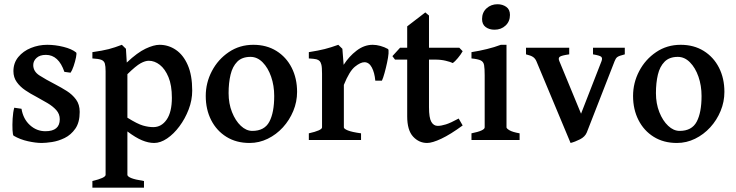

<svg xmlns="http://www.w3.org/2000/svg" viewBox="-20 -652 3425 894"><path d="M351.1 -130.9Q351.1 -82 330.8 -53Q310.5 -23.9 281 -9.5Q251.5 4.9 222.2 9.3Q192.9 13.7 174.3 13.7Q146.5 13.7 110.1 5.6Q73.7 -2.4 43.5 -20Q39.6 -22.5 38.3 -46.1Q37.1 -69.8 38.8 -99.6Q40.5 -129.4 46.4 -150.4L80.1 -145.5Q87.9 -98.1 119.1 -69.6Q150.4 -41 191.4 -41Q258.3 -41 258.3 -96.7Q258.3 -121.1 242.2 -139.2Q226.1 -157.2 200.9 -172.1Q175.8 -187 147.9 -202.1Q122.1 -215.3 97.9 -231.7Q73.7 -248 58.1 -269.8Q42.5 -291.5 42.5 -320.8Q42.5 -358.9 65.2 -386.5Q87.9 -414.1 124 -428.7Q160.2 -443.4 200.2 -443.4Q237.3 -443.4 275.6 -433.8Q314 -424.3 334.5 -407.7Q337.9 -404.8 334 -385.3Q330.1 -365.7 322.8 -344.2Q315.4 -322.8 308.6 -313.5L279.8 -317.4Q252.9 -396.5 193.8 -396.5Q165.5 -396.5 150.1 -382.3Q134.8 -368.2 134.8 -349.1Q134.8 -319.3 163.6 -300.8Q192.4 -282.2 238.8 -258.3Q265.1 -244.6 291 -228.3Q316.9 -211.9 334 -188.7Q351.1 -165.5 351.1 -130.9Z M697.8 13.7Q670.9 13.7 641.1 1.2Q611.3 -11.2 573.2 -40V162.1Q573.2 169.4 590.3 176.8Q607.4 184.1 650.4 190.9V221.7H410.2V190.9Q471.7 176.3 471.7 162.1V-320.3Q471.7 -343.3 468.3 -355.7Q464.8 -368.2 452.1 -373.3Q439.5 -378.4 410.2 -379.9V-409.2Q458 -416 486.3 -423.3Q514.6 -430.7 547.4 -443.4L566.4 -424.8L570.3 -360.8Q620.1 -407.7 658.2 -425.5Q696.3 -443.4 722.7 -443.4Q764.2 -443.4 798.8 -419.9Q833.5 -396.5 854.2 -349.1Q875 -301.8 875 -230Q875 -185.5 858.4 -142.3Q841.8 -99.1 815.4 -63.7Q789.1 -28.3 758.1 -7.3Q727.1 13.7 697.8 13.7ZM672.9 -369.1Q656.2 -369.1 634.8 -357.4Q613.3 -345.7 573.2 -306.6V-104Q620.1 -74.7 645.8 -67.4Q671.4 -60.1 693.8 -60.1Q731.9 -60.1 756.1 -95.2Q780.3 -130.4 780.3 -196.8Q780.3 -254.9 764.4 -293Q748.5 -331.1 724.1 -350.1Q699.7 -369.1 672.9 -369.1Z M1363.3 -224.1Q1363.3 -178.2 1345.7 -135.5Q1328.1 -92.8 1297.4 -59.1Q1266.6 -25.4 1226.6 -5.9Q1186.5 13.7 1142.1 13.7Q1080.1 13.7 1034.2 -14.9Q988.3 -43.5 963.1 -93Q938 -142.6 938 -205.1Q938 -266.6 966.6 -321Q995.1 -375.5 1045.4 -409.4Q1095.7 -443.4 1159.7 -443.4Q1221.2 -443.4 1267.1 -414.8Q1313 -386.2 1338.1 -336.7Q1363.3 -287.1 1363.3 -224.1ZM1256.8 -205.1Q1256.8 -253.4 1242.4 -294.9Q1228 -336.4 1202.9 -361.8Q1177.7 -387.2 1146.5 -387.2Q1106.9 -387.2 1084.7 -364.7Q1062.5 -342.3 1053.5 -304.2Q1044.4 -266.1 1044.4 -218.3Q1044.4 -169.9 1060.3 -129.9Q1076.2 -89.8 1101.3 -66.2Q1126.5 -42.5 1154.8 -42.5Q1211.4 -42.5 1234.1 -85.2Q1256.8 -127.9 1256.8 -205.1Z M1786.6 -423.8Q1790.5 -420.9 1789.1 -402.8Q1787.6 -384.8 1782.2 -359.9Q1776.9 -335 1770.5 -312Q1764.2 -289.1 1758.3 -276.4H1727.5Q1724.1 -314 1711.2 -338.1Q1698.2 -362.3 1676.8 -362.3Q1658.7 -362.3 1632.8 -341.6Q1606.9 -320.8 1581.1 -256.8V-59.1Q1581.1 -52.2 1599.6 -44.7Q1618.2 -37.1 1661.1 -31.2V0H1418V-31.2Q1479.5 -44.9 1479.5 -59.1V-308.6Q1479.5 -339.4 1476.3 -351.1Q1473.1 -362.8 1468.8 -367.2Q1462.9 -373.5 1453.1 -376Q1443.4 -378.4 1418 -379.9V-409.2Q1463.9 -416.5 1491.9 -423.6Q1520 -430.7 1555.2 -443.4L1574.2 -424.8L1580.1 -350.1Q1605 -389.2 1640.4 -416.3Q1675.8 -443.4 1715.3 -443.4Q1732.4 -443.4 1751.2 -438.2Q1770 -433.1 1786.6 -423.8Z M2134.3 -67.9Q2077.1 -25.9 2034.9 -6.1Q1992.7 13.7 1968.8 13.7Q1930.7 13.7 1903.3 -16.1Q1876 -45.9 1876 -110.4V-374.5H1819.3L1807.1 -390.6L1842.8 -429.7H1876V-529.3L1960.4 -594.2L1977.5 -579.6V-429.7H2118.7L2134.3 -413.6Q2126 -398.4 2111.8 -381.6Q2097.7 -364.7 2088.4 -358.4Q2077.6 -363.8 2055.4 -369.1Q2033.2 -374.5 2006.3 -374.5H1977.5V-152.8Q1977.5 -103.5 1988.3 -84.7Q1999 -65.9 2018.1 -65.9Q2034.2 -65.9 2056.2 -72.8Q2078.1 -79.6 2115.7 -100.1Z M2354.5 -582.5Q2354.5 -552.2 2334 -533Q2313.5 -513.7 2282.7 -513.7Q2258.3 -513.7 2241.5 -525.9Q2224.6 -538.1 2224.6 -563.5Q2224.6 -594.2 2245.6 -613.3Q2266.6 -632.3 2296.4 -632.3Q2319.8 -632.3 2337.2 -620.1Q2354.5 -607.9 2354.5 -582.5ZM2175.3 0V-31.2Q2236.8 -43.5 2236.8 -59.1V-301.3Q2236.8 -333 2234.1 -348.6Q2231.4 -364.3 2218.5 -370.6Q2205.6 -377 2175.3 -379.9V-409.2Q2212.4 -415 2247.3 -423.6Q2282.2 -432.1 2312 -443.4H2338.4V-59.1Q2338.4 -53.7 2352.3 -45.4Q2366.2 -37.1 2399.4 -31.2V0Z M2889.2 -398.9Q2861.8 -392.1 2854.2 -386.2Q2846.7 -380.4 2841.8 -367.2L2712.4 -35.6Q2704.1 -15.1 2680.4 -3.2Q2656.7 8.8 2636.7 13.7L2477.5 -367.2Q2472.2 -379.4 2462.2 -386.5Q2452.1 -393.6 2429.2 -398.9V-429.7H2630.4V-398.9Q2595.2 -394 2586.7 -387.9Q2578.1 -381.8 2584.5 -367.2L2685.5 -122.6L2780.8 -367.2Q2786.1 -381.3 2779.5 -387.5Q2772.9 -393.6 2741.2 -398.9V-429.7H2889.2Z M3353 -224.1Q3353 -178.2 3335.4 -135.5Q3317.9 -92.8 3287.1 -59.1Q3256.3 -25.4 3216.3 -5.9Q3176.3 13.7 3131.8 13.7Q3069.8 13.7 3023.9 -14.9Q2978 -43.5 2952.9 -93Q2927.7 -142.6 2927.7 -205.1Q2927.7 -266.6 2956.3 -321Q2984.9 -375.5 3035.2 -409.4Q3085.4 -443.4 3149.4 -443.4Q3210.9 -443.4 3256.8 -414.8Q3302.7 -386.2 3327.9 -336.7Q3353 -287.1 3353 -224.1ZM3246.6 -205.1Q3246.6 -253.4 3232.2 -294.9Q3217.8 -336.4 3192.6 -361.8Q3167.5 -387.2 3136.2 -387.2Q3096.7 -387.2 3074.5 -364.7Q3052.2 -342.3 3043.2 -304.2Q3034.2 -266.1 3034.2 -218.3Q3034.2 -169.9 3050 -129.9Q3065.9 -89.8 3091.1 -66.2Q3116.2 -42.5 3144.5 -42.5Q3201.2 -42.5 3223.9 -85.2Q3246.6 -127.9 3246.6 -205.1Z"/></svg>

Font: Namdhinggo SemiBold
Style: Regular
Weight: 600
Designer: Victor Gaultney
Foundry: SIL International
Version: Version 3.001